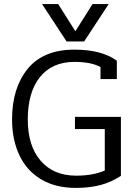

<svg xmlns="http://www.w3.org/2000/svg" viewBox="-20 -905 651 940"><path d="M186 -885H265L349 -752L433 -885H512L392 -702H306ZM39 -320Q39 -474 115.5 -568Q192 -662 345 -662Q477 -662 552 -608V-518H472V-577Q425 -602 345 -602Q235 -602 175.5 -527.5Q116 -453 116 -320Q116 -191 179 -118Q242 -45 353 -45Q435 -45 493 -70V-273H347V-333H572V-44Q525 -13 471.5 1Q418 15 351 15Q251 15 180.5 -27.5Q110 -70 74.5 -146Q39 -222 39 -320Z"/></svg>

Font: Pridi Light
Style: Regular
Weight: 300
Designer: Katatrad Team
Foundry: CadsonDemak
Version: Version 1.003